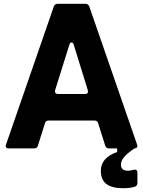

<svg xmlns="http://www.w3.org/2000/svg" viewBox="-20 -783 755 1013"><path d="M26 0Q10 0 10 -13L12 -21L264 -749Q270 -763 285 -763H430Q445 -763 451 -749L703 -21L705 -13Q705 -7 700.5 -3.5Q696 0 689 0H555Q540 0 535 -15L498 -132Q494 -147 478 -147H237Q220 -147 217 -132L180 -15Q176 0 160 0ZM429 -287Q439 -287 442.5 -293Q446 -299 443 -308L369 -547Q368 -553 364.5 -556Q361 -559 358 -559Q349 -559 346 -547L271 -308Q270 -306 270 -302Q270 -287 286 -287ZM512 118Q512 49 598 19V0H689Q650 27 634 46.5Q618 66 618 86Q618 118 656 118Q667 118 684 113Q686 112 691 112Q705 112 705 128V183Q705 198 689 203Q665 210 630 210Q570 210 541 187.5Q512 165 512 118Z"/></svg>

Font: Open Sauce Two ExtraBold
Style: Regular
Weight: 800
Designer: Alfredo Marco Pradil
Foundry: Creative Sauce Fz LLC
Version: Version 1.477